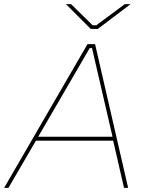

<svg xmlns="http://www.w3.org/2000/svg" viewBox="-49 -915 707 935"><path d="M-29 0H-8L126 -230H502L555 0H575L414 -700H377ZM393 -774H427L587 -895H559L420 -792H402L297 -895H272ZM137 -249 388 -681H399L499 -249Z"/></svg>

Font: Fixel Display Thin
Style: Italic
Weight: 100
Italic angle: -10°
Designer: AlfaBravo + MacPaw
Foundry: Kyrylo Tkachov, Marchela Mozhyna, Serhii Makarenko, Maria Weinstein, Zakhar Kryvoshyya
Version: Version 1.210;Glyphs 3.2 (3217)